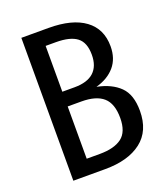

<svg xmlns="http://www.w3.org/2000/svg" viewBox="-128 -780 758 870"><g transform="rotate(-20 250.5 -344.5)"><path d="M468 -195Q468 -98 404.5 -49Q341 0 230 0H76V-689H207Q321 -689 382 -644Q443 -599 443 -515Q443 -456 410.5 -418Q378 -380 320 -364Q390 -350 429 -311.5Q468 -273 468 -195ZM167 -617V-396H226Q288 -396 319 -424.5Q350 -453 350 -508Q350 -567 317.5 -592Q285 -617 216 -617ZM373 -195Q373 -264 338.5 -294.5Q304 -325 233 -325H167V-73H230Q300 -73 336.5 -100.5Q373 -128 373 -195Z"/></g></svg>

Font: Fira Sans Extra Condensed
Style: Regular
Weight: 400
Width: 1
Designer: Carrois Corporate & Edenspiekermann AG
Foundry: Carrois Corporate GbR & Edenspiekermann AG
Version: Version 4.203